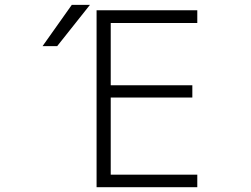

<svg xmlns="http://www.w3.org/2000/svg" viewBox="-20 -774 1040 795"><path d="M216.8 -583H156.2L277.3 -753.9H352.5ZM438.5 -678.7V-420.9H776.4V-370.1H438.5V-50.8H796.9V1H379.9V-731.4H796.9V-678.7Z"/></svg>

Font: GenEi Gothic M Light
Style: Regular
Weight: 300
Designer: o_tamon (Modified); [Source Han Sans]
Ryoko NISHIZUKA  (kana & ideographs); Paul D. Hunt (Latin, Greek & Cyrillic); Wenl
Version: Version 1.1a;Original Version 1.004